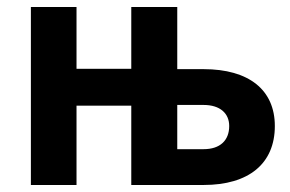

<svg xmlns="http://www.w3.org/2000/svg" viewBox="-20 -527 826 547"><path d="M68 0H198V-226H354V0H560C689 0 763 -61 763 -168C763 -271 689 -330 560 -330H485V-507H354V-331H198V-507H68ZM560 -102H485V-228H560C607 -228 633 -204 633 -168C633 -127 607 -102 560 -102Z"/></svg>

Font: Finlandica SemiBold
Style: Regular
Weight: 600
Designer: Niklas Ekholm, Juho Hiilivirta, Jaakko Suomalainen
Foundry: Helsinki Type Studio
Version: Version 2.000;Glyphs 3.2 (3202)